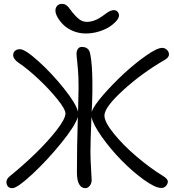

<svg xmlns="http://www.w3.org/2000/svg" viewBox="-20 -958 900 991"><path d="M422.9 -785.2Q387.7 -785.2 356.9 -798.1Q326.2 -811 307.1 -830.1Q288.1 -849.1 277.1 -868.7Q266.1 -888.2 266.1 -902.8Q266.1 -918 275.1 -928Q284.2 -938 299.8 -938Q307.1 -938 313.2 -936Q319.3 -934.1 325.4 -928.5Q331.5 -922.9 334.5 -919.7Q337.4 -916.5 344.2 -907Q351.1 -897.5 353 -895Q372.1 -871.6 389.2 -858.4Q406.2 -845.2 428.2 -845.2Q467.3 -845.2 508.8 -875Q511.2 -877 518.8 -882.3Q526.4 -887.7 529.3 -889.9Q532.2 -892.1 538.3 -896Q544.4 -899.9 548.3 -901.4Q552.2 -902.8 557.4 -904.3Q562.5 -905.8 566.9 -905.8Q579.6 -905.8 586.9 -897.5Q594.2 -889.2 594.2 -877.9Q594.2 -865.7 580.6 -849.9Q566.9 -834 544.9 -819.6Q522.9 -805.2 490 -795.2Q457 -785.2 422.9 -785.2ZM43.9 13.2Q28.3 13.2 20.8 4.2Q13.2 -4.9 13.2 -19Q13.2 -34.7 32.2 -49.8Q99.6 -104.5 163.1 -166Q226.6 -227.5 272.2 -286.1Q317.9 -344.7 317.9 -373Q317.9 -393.6 277.6 -444.1Q237.3 -494.6 180.2 -548.6Q123 -602.5 76.2 -633.8Q47.9 -653.3 47.9 -673.8Q47.9 -686.5 57.1 -695.3Q66.4 -704.1 83 -704.1Q109.4 -704.1 178.5 -641.8Q247.6 -579.6 310.3 -501Q373 -422.4 382.8 -380.9Q382.8 -406.7 383.8 -418.9Q386.7 -515.6 384.8 -558.3Q382.8 -601.1 378.9 -635.5Q375 -669.9 375 -680.2Q375 -695.3 382.1 -705.6Q389.2 -715.8 401.9 -715.8Q440.4 -715.8 445.8 -678.2Q445.8 -677.7 447.3 -669.9Q448.7 -662.1 449.5 -656.7Q450.2 -651.4 451.7 -638.2Q453.1 -625 454.1 -612.5Q455.1 -600.1 455.8 -579.3Q456.5 -558.6 456.8 -536.1Q457 -513.7 456.8 -482.7Q456.5 -451.7 455.1 -417Q454.6 -411.1 454.1 -398.9Q453.6 -386.7 453.1 -380.9Q463.4 -411.1 512.2 -467.5Q561 -523.9 618.9 -577.4Q676.8 -630.9 733.9 -670.9Q791 -710.9 816.9 -710.9Q830.6 -710.9 841.3 -700.9Q852.1 -690.9 852.1 -676.8Q852.1 -660.6 827.1 -647Q712.4 -580.6 615.7 -492.4Q519 -404.3 519 -361.8Q519 -328.1 567.4 -268.6Q615.7 -209 684.8 -150.1Q753.9 -91.3 819.8 -50.8Q846.2 -35.2 846.2 -21Q846.2 -8.3 836.4 2Q826.7 12.2 813 12.2Q781.2 12.2 722.4 -30.3Q663.6 -72.8 606.9 -130.6Q550.3 -188.5 505.1 -252.2Q460 -315.9 452.1 -355Q446.8 -229 446.8 -174.8Q446.8 -138.7 450 -86.2Q453.1 -33.7 453.1 -28.8Q453.1 -11.7 443.4 0.7Q433.6 13.2 419.9 13.2Q399.9 13.2 388.4 -7.3Q377 -27.8 377 -67.9Q377 -200.2 381.8 -355Q369.1 -309.6 295.9 -219.5Q222.7 -129.4 145.8 -58.1Q68.8 13.2 43.9 13.2Z"/></svg>

Font: Shantell Sans Normal
Style: Regular
Weight: 300
Designer: Stephen Nixon, Anya Danilova, Shantell Martin
Foundry: Arrow Type
Version: Version 1.006;[559af2be0]